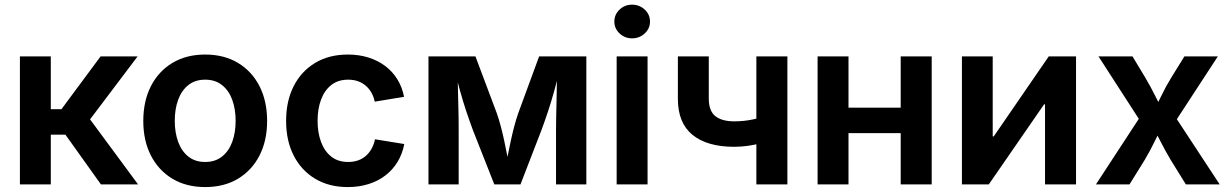

<svg xmlns="http://www.w3.org/2000/svg" viewBox="-20 -778 5186 810"><path d="M64 0V-540H194.3V-317.4H239.3L404.3 -540H560.5L359.9 -274.4L562.5 0H405.8L255.9 -210H194.3V0Z M845.7 11.2Q766.1 11.2 707.5 -23.9Q648.9 -59.1 616.7 -121.8Q584.5 -184.6 584.5 -267.6Q584.5 -351.6 616.7 -414.6Q648.9 -477.5 707.5 -512.7Q766.1 -547.9 845.7 -547.9Q925.3 -547.9 983.9 -512.7Q1042.5 -477.5 1074.7 -414.6Q1106.9 -351.6 1106.9 -267.6Q1106.9 -184.6 1074.7 -121.8Q1042.5 -59.1 983.9 -23.9Q925.3 11.2 845.7 11.2ZM845.7 -94.7Q887.7 -94.7 916.5 -117.4Q945.3 -140.1 959.7 -179.4Q974.1 -218.8 974.1 -268.1Q974.1 -317.9 959.7 -357.2Q945.3 -396.5 916.5 -419.2Q887.7 -441.9 845.7 -441.9Q803.2 -441.9 774.7 -419.2Q746.1 -396.5 731.7 -357.4Q717.3 -318.4 717.3 -268.1Q717.3 -218.8 731.7 -179.4Q746.1 -140.1 774.7 -117.4Q803.2 -94.7 845.7 -94.7Z M1447.3 11.2Q1368.2 11.2 1309.6 -23.9Q1251 -59.1 1219 -121.8Q1187 -184.6 1187 -267.6Q1187 -351.6 1219 -414.6Q1251 -477.5 1309.6 -512.7Q1368.2 -547.9 1447.3 -547.9Q1494.1 -547.9 1534.2 -535.4Q1574.2 -522.9 1605.2 -499.5Q1636.2 -476.1 1656.5 -443.1Q1676.8 -410.2 1684.6 -369.6L1561 -349.1Q1556.6 -370.1 1546.9 -387.2Q1537.1 -404.3 1522.9 -416.5Q1508.8 -428.7 1490.2 -435.3Q1471.7 -441.9 1448.7 -441.9Q1406.2 -441.9 1377.7 -419.4Q1349.1 -397 1334.5 -357.9Q1319.8 -318.8 1319.8 -268.1Q1319.8 -218.3 1334.5 -179Q1349.1 -139.6 1377.7 -117.2Q1406.2 -94.7 1448.7 -94.7Q1471.7 -94.7 1490.5 -101.3Q1509.3 -107.9 1523.7 -120.6Q1538.1 -133.3 1547.9 -151.1Q1557.6 -168.9 1562 -190.4L1685.5 -170.4Q1677.7 -128.9 1657.5 -95.5Q1637.2 -62 1606.2 -38.1Q1575.2 -14.2 1534.9 -1.5Q1494.6 11.2 1447.3 11.2Z M1787.6 0V-540H1985.8L2075.7 -300.8Q2085 -274.4 2093 -243.9Q2101.1 -213.4 2107.7 -181.9Q2114.3 -150.4 2120.1 -120.4Q2126 -90.3 2130.4 -64.9H2111.3Q2115.7 -89.4 2121.6 -119.4Q2127.4 -149.4 2134.3 -181.2Q2141.1 -212.9 2149.2 -243.7Q2157.2 -274.4 2166.5 -300.8L2254.4 -540H2453.6V0H2325.7V-229Q2325.7 -255.4 2326.4 -286.9Q2327.1 -318.4 2327.9 -352.1Q2328.6 -385.7 2329.1 -419.9Q2329.6 -454.1 2330.1 -485.8H2341.3Q2330.6 -439.5 2318.4 -395.3Q2306.2 -351.1 2292.5 -309.6Q2278.8 -268.1 2264.2 -229L2175.8 0H2065.4L1975.1 -229Q1960.4 -268.6 1946.5 -310.3Q1932.6 -352.1 1920.4 -396.2Q1908.2 -440.4 1897.5 -485.8H1910.2Q1910.6 -456.1 1911.4 -422.6Q1912.1 -389.2 1913.1 -354.7Q1914.1 -320.3 1914.6 -288.1Q1915 -255.9 1915 -229V0Z M2581.5 0V-540H2711.9V0ZM2646.5 -616.2Q2615.7 -616.2 2593.8 -637Q2571.8 -657.7 2571.8 -687Q2571.8 -716.8 2593.8 -737.5Q2615.7 -758.3 2646.5 -758.3Q2677.7 -758.3 2700 -737.5Q2722.2 -716.8 2722.2 -687Q2722.2 -657.7 2700 -637Q2677.7 -616.2 2646.5 -616.2Z M3077.6 -158.7Q2963.4 -158.7 2901.6 -209Q2839.8 -259.3 2839.8 -360.8V-540H2970.2V-361.8Q2970.2 -310.1 2997.8 -288.1Q3025.4 -266.1 3077.6 -266.1Q3119.1 -266.1 3157.5 -274.4Q3195.8 -282.7 3237.8 -297.4V-189.9Q3217.3 -181.6 3190.9 -174.3Q3164.6 -167 3135.5 -162.8Q3106.4 -158.7 3077.6 -158.7ZM3170.9 0V-540H3301.8V0Z M3814.9 -323.7V-216.3H3523.9V-323.7ZM3559.6 -540V0H3429.2V-540ZM3910.6 -540V0H3779.8V-540Z M4519.5 0H4388.7V-337.9H4384.8L4151.4 0H4038.1V-540H4168V-202.6H4172.4L4404.3 -540H4519.5Z M4603.5 0 4815.4 -324.2 4814.5 -230 4614.3 -540H4757.8L4811.5 -450.7Q4835 -411.1 4853.8 -373Q4872.6 -335 4892.1 -298.8H4840.3Q4860.8 -334.5 4878.9 -372.8Q4897 -411.1 4921.4 -450.7L4976.6 -540H5117.7L4914.1 -228L4914.6 -321.3L5125.5 0H4982.9L4918.5 -104Q4895 -143.6 4876 -181.2Q4856.9 -218.8 4837.4 -253.9H4888.2Q4869.1 -218.8 4851.1 -181.2Q4833 -143.6 4809.6 -104L4745.1 0Z"/></svg>

Font: V-Inter
Style: SemiBold-600
Weight: 600
Designer: Rasmus Andersson
Foundry: rsms
Version: Version 4.000;git-4146feb